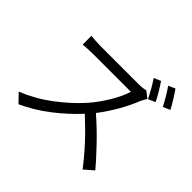

<svg xmlns="http://www.w3.org/2000/svg" viewBox="-198 -1100 1396 1396"><g transform="rotate(45 500.0 -402.0)"><path d="M838 -677 784 -653Q768 -684 746.5 -722.5Q725 -761 704 -791L757 -814Q777 -785 800 -746.5Q823 -708 838 -677ZM729 -690 780 -651Q775 -644 767.5 -631Q760 -618 755 -608Q699 -463 587 -314Q668 -244 748 -160.5Q828 -77 879 -16L809 45Q698 -102 534 -253Q453 -165 354 -88.5Q255 -12 144 39L80 -27Q202 -76 308 -156Q414 -236 492 -324Q545 -384 591.5 -461Q638 -538 658 -603H268Q242 -603 209.5 -601Q177 -599 167 -598V-688Q180 -686 213 -684Q246 -682 268 -682H654Q704 -682 729 -690ZM818 -826 870 -849Q891 -820 915 -781Q939 -742 954 -713L900 -689Q883 -722 861 -759.5Q839 -797 818 -826Z"/></g></svg>

Font: Noto Sans CJK KR Regular (TTF)
Style: Regular
Weight: 400
Designer: Ryoko NISHIZUKA 西塚涼子 (kana & ideographs); Paul D. Hunt (Latin, Greek & Cyrillic); Wenlong ZHANG 张文龙 (bopomofo); Sandoll 
Foundry: Adobe Systems Incorporated
Version: Version 1.004;PS 1.004;hotconv 1.0.82;makeotf.lib2.5.63406